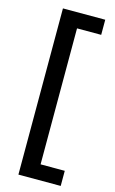

<svg xmlns="http://www.w3.org/2000/svg" viewBox="-133 -770 588 982"><g transform="rotate(15 161.0 -279.0)"><path d="M296 161H72V-719H296V-639H168V81H296Z"/></g></svg>

Font: Noto Sans Lao UI SemCond Med
Style: Regular
Weight: 500
Width: 4
Designer: Monotype Design Team
Foundry: Monotype Imaging Inc.
Version: Version 2.000; ttfautohint (v1.8.4.7-5d5b)